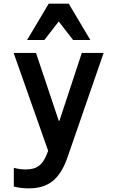

<svg xmlns="http://www.w3.org/2000/svg" viewBox="-20 -831 640 1056"><path d="M56 92V195C85 202 110 205 137 205C248 205 310 154 352 32L550 -540H430L307 -167H303L178 -540H55L245 -1L243 3C217 76 185 101 121 101C99 101 78 98 56 92ZM129 -611H224L303 -713L382 -611H477L358 -811H248Z"/></svg>

Font: CommitMono
Style: 700Regular
Weight: 700
Monospace: yes
Designer: Eigil Nikolajsen
Foundry: Eigil Nikolajsen
Version: Version 1.143